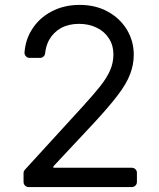

<svg xmlns="http://www.w3.org/2000/svg" viewBox="-20 -757 645 777"><path d="M75.3 -21V-56.1Q75.3 -64.3 80.6 -70L315.3 -326.7Q358.3 -373.9 384.9 -407.3Q411.9 -441.1 425.4 -471.9Q438.9 -502.8 438.9 -535.5Q438.9 -574.6 420.5 -601.9Q402.3 -630.3 370.7 -645.2Q339.1 -660.5 299.7 -660.5Q258.2 -660.5 226.6 -643.5Q195.7 -625.7 178.6 -595.2Q165.8 -571.7 162.6 -541.5Q161.9 -533.4 155.9 -528.1Q149.9 -522.7 142 -522.7H99.8Q90.9 -522.7 84.7 -529.5Q78.5 -536.2 79.2 -545.5Q83.5 -596.2 107.6 -634.9Q136.7 -683.2 187.9 -710.2Q238.6 -737.2 302.6 -737.2Q366.5 -737.2 415.8 -710.2Q464.8 -683.6 493.3 -637.4Q521.3 -590.9 521.3 -535.5Q521.3 -495.7 506.7 -457.4Q491.8 -417.6 457 -372.5Q422.6 -326.7 359.4 -258.5L196 -83.8V-78.1H513.1Q522 -78.1 528.1 -72.1Q534.1 -66.1 534.1 -57.5V-21Q534.1 -12.1 528.1 -6Q522 0 513.1 0H95.9Q87.4 0 81.3 -6Q75.3 -12.1 75.3 -21Z"/></svg>

Font: DeltaSans
Style: Regular
Weight: 400
Designer: Rasmus Andersson
Foundry: rsms
Version: Version 3.012